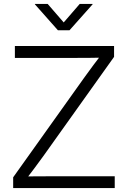

<svg xmlns="http://www.w3.org/2000/svg" viewBox="-20 -963 654 983"><path d="M47.4 0V-55.2L413.6 -568.8Q435.5 -599.6 458.7 -630.4Q481.9 -661.1 505.4 -691.9L513.2 -668Q471.7 -667 430.2 -666.7Q388.7 -666.5 347.2 -666.5H56.2V-727.5H564V-671.9L201.7 -163.6Q178.7 -131.3 154.5 -99.4Q130.4 -67.4 106 -35.6L98.1 -59.6Q139.2 -60.1 179.9 -60.3Q220.7 -60.5 261.2 -60.5H567.4V0ZM224.1 -942.9 306.2 -848.1 388.2 -942.9H454.1V-940.9L335.9 -808.1H276.4L158.7 -940.9V-942.9Z"/></svg>

Font: Inter 24pt Light
Style: Regular
Weight: 300
Designer: Rasmus Andersson
Foundry: rsms
Version: Version 4.001;git-66647c0bb